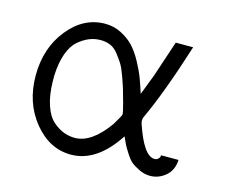

<svg xmlns="http://www.w3.org/2000/svg" viewBox="-76 -582 818 692"><g transform="rotate(15 332.5 -236.0)"><path d="M237.8 -480Q270 -480 298.1 -465.6Q326.2 -451.2 345 -431.2Q363.8 -411.1 380.9 -379.6Q397.9 -348.1 407 -324Q416 -299.8 425.8 -269L455.1 -345.2L500 -480H564.9Q505.9 -293.9 458 -191.9Q452.1 -178.7 457 -165Q494.1 -55.2 534.2 -55.2Q542 -55.2 546.9 -59.6Q551.8 -64 553 -67.9Q554.2 -71.8 554.2 -74.2H619.1Q617.2 -35.2 591.6 -13.7Q565.9 7.8 534.2 7.8Q513.2 7.8 493.7 -1.7Q474.1 -11.2 463.1 -20Q452.1 -28.8 438.5 -50.3Q424.8 -71.8 421.9 -78.4Q418.9 -85 409.2 -106Q335 7.8 238.8 7.8Q158.7 7.8 100.8 -63Q43 -133.8 43 -235.8Q43 -337.9 100.1 -408.9Q157.2 -480 237.8 -480ZM107.9 -230Q108.9 -179.2 121.3 -142.1Q133.8 -105 154.8 -86.9Q175.8 -68.8 195.8 -61.5Q215.8 -54.2 236.8 -54.2Q298.8 -54.2 358.9 -138.2Q381.8 -175.3 381.8 -181.2Q381.8 -188 373 -221.2Q363.3 -256.3 359.1 -270.3Q355 -284.2 344.5 -313.5Q334 -342.8 325 -356.9Q315.9 -371.1 303 -387.9Q290 -404.8 273.4 -411.9Q256.8 -418.9 236.8 -418.9Q214.8 -418.9 194.8 -410.9Q174.8 -402.8 154.8 -386Q134.8 -369.1 122.3 -335Q109.9 -300.8 107.9 -253.9Z"/></g></svg>

Font: CMU Bright
Style: Roman
Weight: 500
Version: Version 0.7.0